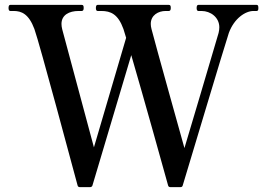

<svg xmlns="http://www.w3.org/2000/svg" viewBox="-20 -753 1094 787"><path d="M793 -733C788 -733 786 -728 786 -720C786 -713 788 -708 793 -708H806C843 -708 879 -682 879 -641C879 -634 878 -626 876 -618C864 -575 736 -146 736 -146C736 -146 614 -582 601 -634C599 -642 598 -648 598 -655C598 -691 629 -708 659 -708H672C678 -708 680 -713 680 -720C680 -728 679 -733 672 -733H380C375 -733 373 -728 373 -720C373 -713 375 -708 380 -708H395C434 -708 464 -695 486 -634L497 -598L365 -149L235 -633C233 -641 232 -648 232 -655C232 -692 264 -708 302 -708H315C321 -708 323 -713 323 -720C323 -728 322 -733 315 -733H22C17 -733 15 -728 15 -720C15 -713 17 -708 22 -708H36C68 -708 98 -696 121 -634C142 -576 280 -59 298 7C299 12 303 14 307 14H350C354 14 358 11 359 7L518 -527C568 -356 655 -44 669 7C670 12 674 14 678 14H720C724 14 728 12 729 7C749 -58 903 -574 918 -618C940 -678 986 -708 1019 -708H1032C1038 -708 1039 -713 1039 -720C1039 -728 1038 -733 1032 -733Z"/></svg>

Font: Shippori Mincho OTF SemiBold
Style: Regular
Weight: 600
Designer: FONTDASU
Foundry: FONTDASU / Google Inc. / but / Adobe
Version: Version 3.300;hotconv 1.0.109;makeotfexe 2.5.65596